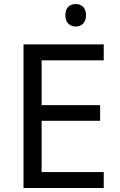

<svg xmlns="http://www.w3.org/2000/svg" viewBox="-20 -935 596 955"><path d="M357 -803C384 -803 408 -821 408 -859C408 -898 384 -915 357 -915C328 -915 305 -898 305 -859C305 -821 328 -803 357 -803ZM97 0H496V-79H187V-334H478V-412H187V-635H496V-714H97Z"/></svg>

Font: Noto Sans Math
Style: Regular
Weight: 400
Designer: Monotype Design Team, Delve Withrington, Jeff Kellem
Foundry: Monotype Imaging Inc., Delve Fonts LLC
Version: Version 3.000